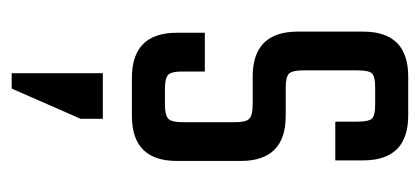

<svg xmlns="http://www.w3.org/2000/svg" viewBox="-220 -306 736 337"><g transform="rotate(90 148.5 -137.0)"><path d="M108 51H188V90L135 211H108ZM194 -89V-181Q194 -200 188 -206Q182 -212 163 -212H114Q35 -212 35 -291V-406Q35 -485 114 -485H182Q261 -485 261 -406V-357H193V-396Q193 -416 187.5 -421.5Q182 -427 162 -427H134Q114 -427 108.5 -421.5Q103 -416 103 -396V-301Q103 -282 108.5 -276Q114 -270 134 -270H183Q262 -270 262 -191V-79Q262 0 183 0H116Q37 0 37 -79V-128H105V-89Q105 -70 110.5 -64Q116 -58 136 -58H163Q182 -58 188 -64Q194 -70 194 -89Z"/></g></svg>

Font: Teko Light
Style: Regular
Weight: 300
Designer: Manushi Parikh, Jonny Pinhorn
Foundry: Indian Type Foundry
Version: Version 1.105;PS 1.0;hotconv 1.0.78;makeotf.lib2.5.61930; tt